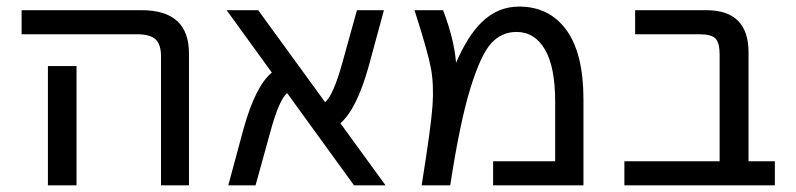

<svg xmlns="http://www.w3.org/2000/svg" viewBox="-20 -555 2392 577"><path d="M44.9 -452.1V-524.4H405.3Q547.9 -524.4 547.9 -394.5V2H463.9V-384.8Q463.9 -421.9 447.3 -437Q430.7 -452.1 390.6 -452.1ZM210 -356.4V-77.1V2H124V-77.1V-356.4Z M1138.7 2H1043.9L842.8 -275.4Q818.4 -254.9 792 -157.2L748 2H666L711.9 -168Q748 -296.9 796.9 -336.9L661.1 -524.4H755.9L957 -248Q981.4 -267.6 1008.8 -366.2L1052.7 -524.4H1133.8L1087.9 -355.5Q1051.8 -226.6 1002.9 -184.6Z M1461.9 2V-70.3H1648.4V-250Q1648.4 -353.5 1617.7 -406.2Q1586.9 -459 1532.2 -459Q1487.3 -459 1456.1 -424.8Q1424.8 -390.6 1393.6 -289.6Q1362.3 -188.5 1333 2H1247.1Q1275.4 -173.8 1279.8 -237.3Q1284.2 -300.8 1274.9 -350.6Q1265.6 -400.4 1225.6 -524.4H1311.5Q1344.7 -437.5 1350.6 -366.2Q1384.8 -446.3 1427.7 -488.3Q1475.6 -535.2 1540 -535.2Q1630.9 -535.2 1682.1 -464.8Q1733.4 -394.5 1733.4 -255.9V2Z M2142.6 -391.6Q2142.6 -426.8 2129.9 -439.5Q2117.2 -452.1 2081.1 -452.1H1888.7V-524.4H2102.5Q2229.5 -524.4 2229.5 -397.5V-70.3H2308.6V2H1856.4V-70.3H2142.6Z"/></svg>

Font: Nasu
Style: Regular
Weight: 400
Designer: Ryoko NISHIZUKA (kana &amp; ideographs); Paul D. Hunt (Latin, Greek &amp; Cyrillic); Wenlong ZHANG (bopomofo); Sandoll C
Version: Version 2014.1215